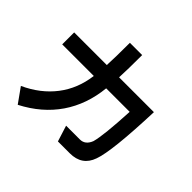

<svg xmlns="http://www.w3.org/2000/svg" viewBox="-187 -954 1294 1294"><g transform="rotate(45 460.0 -307.0)"><path d="M495 91 459 -23H590Q641 -23 663 -80Q684 -154 696 -392H472Q455 -224 368.5 -97.5Q282 29 129 108L54 3Q183 -56 260 -156.5Q337 -257 354 -392H53V-506H364Q368 -583 368 -722H485Q485 -583 481 -506H813Q799 -119 760 -13Q724 91 608 91Z"/></g></svg>

Font: LINE Seed Sans KR Bold
Style: Regular
Weight: 700
Designer: LINE BX Design & Sandoll Inc & Dalton Maag Ltd
Foundry: Sandoll Inc.
Version: Version 1.000